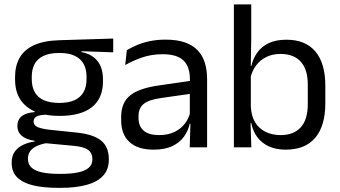

<svg xmlns="http://www.w3.org/2000/svg" viewBox="-20 -683 1575 890"><path d="M256.2 -145.8Q156.5 -145.8 103.1 -189.3Q49.8 -232.8 49.8 -314.2V-326.3Q49.8 -376.9 70.5 -414.4Q91.3 -451.9 136.8 -473.2Q182.4 -494.5 256.1 -496.6L504.8 -504.3V-440.5L357.8 -445.6L357.7 -441.8Q392.2 -434.8 414 -417.8Q435.9 -400.9 446.6 -375.3Q457.3 -349.8 457.3 -315.9V-305.2Q457.3 -227.3 406.4 -186.6Q355.4 -145.8 256.2 -145.8ZM252.6 122.9H264.2Q309.2 122.9 341.3 116.3Q373.3 109.7 390.8 95.1Q408.3 80.6 408.3 56.3V54.7Q408.3 26.5 388.2 11.7Q368.1 -3.1 319.2 -7.3L181.1 -20.1L203.9 -21Q176 -16.8 154.7 -7.9Q133.5 0.9 121.5 15.6Q109.5 30.3 109.5 52.4V53.5Q109.5 79.2 126.9 94.6Q144.3 109.9 176.4 116.4Q208.6 122.9 252.6 122.9ZM247.9 187.7Q182.2 187.7 134.2 176.4Q86.3 165 60.2 139.7Q34.1 114.4 34.1 72.2V70.2Q34.1 40.2 48.3 20.1Q62.5 0.1 86.9 -11.5Q111.2 -23.2 140.9 -27L140.6 -30.2Q99.5 -37.1 80.1 -54.2Q60.6 -71.3 60.6 -99V-99.5Q60.6 -118.3 69.2 -131.8Q77.8 -145.3 95.7 -153.3Q113.6 -161.3 141 -163.3V-173.3L233.8 -150L196.1 -151.2Q161.9 -150.7 148.9 -142.7Q135.8 -134.8 135.8 -119.7V-119.2Q135.8 -102.4 154.3 -93.9Q172.8 -85.4 217.6 -80.7L335.8 -68.4Q413.5 -60.3 449 -31.1Q484.5 -1.9 484.5 55.2V57.6Q484.5 103.2 457.5 132Q430.6 160.8 380.9 174.2Q331.3 187.7 262.6 187.7ZM255.1 -205.9Q296.8 -205.9 324.7 -218.3Q352.7 -230.7 366.9 -255.4Q381.1 -280.1 381.1 -315.8V-328Q381.1 -363.2 367.2 -387.5Q353.3 -411.9 325.9 -424.6Q298.5 -437.4 257.1 -437.4H254.1Q209 -437.4 180.9 -423.7Q152.7 -410 139.9 -385.3Q127.2 -360.6 127.2 -327.4V-316.1Q127.2 -280.2 141.3 -255.5Q155.4 -230.8 183.9 -218.3Q212.3 -205.9 255.1 -205.9Z M859.4 0 863 -118.6 859.9 -131.1V-286.5L860.3 -314.9Q860.3 -374.3 830.2 -403Q800 -431.7 734.4 -431.7Q682.2 -431.7 638.4 -416.5Q594.6 -401.3 560.4 -381.5L568 -450.4Q587.1 -462 613.4 -473.3Q639.7 -484.7 673.3 -492Q706.9 -499.3 747.3 -499.3Q799.8 -499.3 836.6 -486.6Q873.4 -473.9 896.2 -449.9Q919 -425.8 929.5 -392Q940 -358.1 940 -316.2V0ZM691.4 10.7Q618.9 10.7 580.3 -24.6Q541.6 -60 541.6 -125.7V-140Q541.6 -207.4 583.3 -240.7Q625 -274.1 716.2 -286.9L870.5 -309.2L874.9 -249.8L726 -228.6Q670.2 -220.7 646.2 -201.4Q622.1 -182 622.1 -144.5V-136.6Q622.1 -97.9 645.9 -77.4Q669.7 -56.8 717.1 -56.8Q758.9 -56.8 788.9 -71.4Q818.9 -86 837.4 -110.5Q856 -135.1 862.5 -165.2L875.2 -109.8H859.7Q852.6 -77.8 833.3 -50.3Q814.1 -22.8 779.5 -6.1Q744.9 10.7 691.4 10.7Z M1304.5 10.7Q1259.6 10.7 1226.3 -4.5Q1193.1 -19.7 1172.5 -47.5Q1151.9 -75.3 1144.8 -112.3H1118L1142.7 -188.5Q1144.9 -144.6 1163.1 -115.3Q1181.3 -86 1211.9 -71.4Q1242.4 -56.8 1280.8 -56.8Q1341.9 -56.8 1374.3 -93Q1406.7 -129.1 1406.7 -199.9V-291.6Q1406.7 -361 1374.2 -397Q1341.7 -433 1279.7 -433Q1242.7 -433 1214 -418.6Q1185.4 -404.2 1166.8 -379.2Q1148.2 -354.2 1141.1 -321.8L1122.3 -378.4H1145.4Q1153.2 -411.9 1172.4 -439.2Q1191.6 -466.5 1225 -482.7Q1258.4 -498.9 1308 -498.9Q1395.9 -498.9 1442 -444.3Q1488 -389.7 1488 -285.4V-204.6Q1488 -99.5 1441.3 -44.4Q1394.5 10.7 1304.5 10.7ZM1064.1 0V-662.5H1144.6V-503.5L1142.2 -363.5L1142.7 -348.1V-143.9L1141.3 -117.9L1145 0Z"/></svg>

Font: Anek Gujarati Medium
Style: Regular
Weight: 500
Designer: Mrunmayee Ghaisas (Gujarati), Yesha Goshar (Latin)
Foundry: Ek Type
Version: Version 1.003